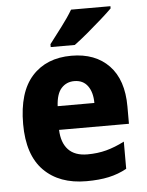

<svg xmlns="http://www.w3.org/2000/svg" viewBox="-54 -903 662 865"><g transform="rotate(-5 276.5 -471.0)"><path d="M283 -652Q391 -652 453 -587.5Q515 -523 515 -402V-324H199Q201 -266 230.5 -234.5Q260 -203 317 -203Q363 -203 402.5 -213.5Q442 -224 485 -246V-123Q447 -102 403.5 -92.5Q360 -83 302 -83Q180 -83 110 -153.5Q40 -224 40 -364Q40 -508 105 -580Q170 -652 283 -652ZM286 -537Q251 -537 228 -512Q205 -487 202 -431H368Q368 -479 347 -508Q326 -537 286 -537ZM478 -849Q460 -831 428.5 -803Q397 -775 363 -746.5Q329 -718 303 -699H194V-712Q219 -745 249.5 -785Q280 -825 300 -859H478Z"/></g></svg>

Font: Noto Sans Telugu UI SemiCondensed ExtraBold
Style: Regular
Weight: 800
Width: 4
Designer: Jelle Bosma - Monotype Design Team
Foundry: Monotype Imaging Inc.
Version: Version 2.005; ttfautohint (v1.8.4.7-5d5b)